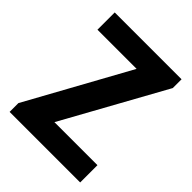

<svg xmlns="http://www.w3.org/2000/svg" viewBox="-195 -800 912 912"><g transform="rotate(45 261.5 -343.5)"><path d="M24 0V-59L306 -571H43V-687H492V-628L209 -116H498V0Z"/></g></svg>

Font: Archivo Condensed
Style: Bold
Weight: 700
Width: 3
Designer: Hector Gatti
Foundry: Omnibus-Type
Version: Version 2.001